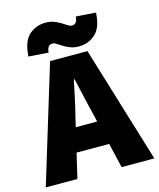

<svg xmlns="http://www.w3.org/2000/svg" viewBox="-135 -944 854 1032"><g transform="rotate(-15 292.0 -428.0)"><path d="M-10 0 188 -650H396L594 0H412L338 -316Q326 -363 314 -418Q302 -473 290 -522H286Q276 -473 264 -418Q252 -363 240 -316L166 0ZM132 -138V-271H450V-138ZM358 -686Q332 -686 311.5 -694Q291 -702 275 -712Q259 -722 247 -730Q235 -738 224 -738Q212 -738 203.5 -730Q195 -722 192 -696L82 -704Q87 -787 125 -821.5Q163 -856 218 -856Q244 -856 264.5 -848Q285 -840 301 -830Q317 -820 329.5 -812Q342 -804 352 -804Q364 -804 372.5 -812.5Q381 -821 384 -846L494 -838Q490 -756 451.5 -721Q413 -686 358 -686Z"/></g></svg>

Font: Assistant ExtraLight ExtraBold
Style: Regular
Weight: 800
Version: Version 3.000